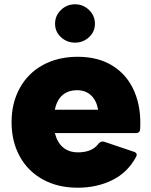

<svg xmlns="http://www.w3.org/2000/svg" viewBox="-20 -823 705 896"><path d="M34 -253Q34 -342 72 -411.5Q110 -481 180 -519.5Q250 -558 343 -558Q439 -558 506.5 -515.5Q574 -473 607 -396Q640 -319 634 -219Q632 -202 615 -202H236Q247 -158 274.5 -135Q302 -112 344 -112Q411 -112 441 -154Q451 -165 465 -162L607 -114Q618 -109 618 -101Q618 -97 615 -91Q576 -18 504 17.5Q432 53 343 53Q250 53 180 14.5Q110 -24 72 -93.5Q34 -163 34 -253ZM340 -402Q298 -402 271.5 -379Q245 -356 236 -311H438Q430 -355 404.5 -378.5Q379 -402 340 -402ZM330 -624Q292 -624 264.5 -649.5Q237 -675 237 -712Q237 -750 264.5 -776.5Q292 -803 330 -803Q368 -803 395.5 -776.5Q423 -750 423 -712Q423 -675 395.5 -649.5Q368 -624 330 -624Z"/></svg>

Font: LINE Seed JP_TTF ExtraBold
Style: Regular
Weight: 800
Designer: LY Corporation & Fontrix & Fontworks
Version: Version 1.015